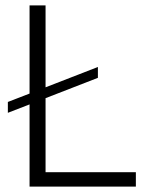

<svg xmlns="http://www.w3.org/2000/svg" viewBox="-20 -688 569 708"><path d="M89 0V-303L9 -272V-312L89 -343V-668H148V-366L341 -441V-401L148 -326V-53H481V0Z"/></svg>

Font: Celebes Light
Style: Regular
Weight: 300
Designer: Anugrah Pasau
Foundry: Lafontype
Version: Version 1.000; ttfautohint (v1.8.4)